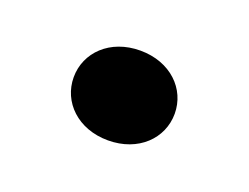

<svg xmlns="http://www.w3.org/2000/svg" viewBox="-40 -200 348 268"><g transform="rotate(20 133.5 -66.5)"><path d="M208.3 -66.7C208.3 -103.3 178.3 -133.3 133.3 -133.3C88.3 -133.3 58.3 -103.3 58.3 -66.7C58.3 -30 88.3 0 133.3 0C178.3 0 208.3 -30 208.3 -66.7Z"/></g></svg>

Font: BoonHome
Style: Bold
Weight: 700
Designer: Sungsit Sawaiwan
Foundry: Sungsit Sawaiwan
Version: Version 0.2